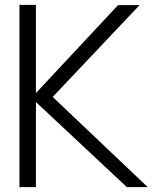

<svg xmlns="http://www.w3.org/2000/svg" viewBox="-20 -770 654 790"><path d="M502 0 127.9 -350.1V0H60.1V-750H127.9V-387.2L465.8 -749H554.2L196.8 -371.1L587.9 0Z"/></svg>

Font: Oakes Grotesk
Style: Light
Weight: 300
Designer: Samuel Oakes
Foundry: Samuel Oakes
Version: Version 1.0 | wf-rip DC20170320